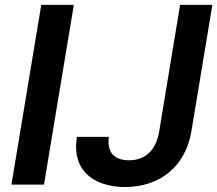

<svg xmlns="http://www.w3.org/2000/svg" viewBox="-20 -747 879 777"><path d="M291.2 -193.2H420.5Q414.4 -146.3 435.7 -122.3Q457 -98.4 502.1 -98.4Q551.8 -98.4 583.5 -128.6Q615.1 -158.7 624.6 -217.7L708.8 -727.3H839.5L754.3 -214.1Q745.4 -161.6 722.1 -119.9Q698.9 -78.1 664.1 -49.4Q629.3 -20.6 584 -5.3Q538.7 9.9 485.8 9.9Q422.6 9.9 373.6 -13.1Q349.8 -24.5 331.9 -41.5Q313.9 -58.6 303.1 -81.1Q292.3 -103.7 289.1 -131.7Q285.9 -159.8 291.2 -193.2ZM26.3 0 147 -727.3H278.8L158 0Z"/></svg>

Font: Inter P Semi Bold
Style: Italic
Weight: 600
Italic angle: 9.39999°
Designer: Rasmus Andersson
Foundry: rsms
Version: Version 3.018;git-588b23468